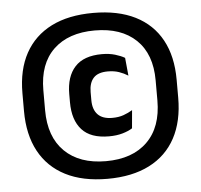

<svg xmlns="http://www.w3.org/2000/svg" viewBox="-49 -703 805 769"><g transform="rotate(-5 353.0 -318.5)"><path d="M353 14.5Q253.5 14.5 184.5 -20.8Q115.5 -56 79.2 -123Q43 -190 43 -285V-357Q43 -451 79.2 -517Q115.5 -583 184.5 -617.8Q253.5 -652.5 353 -652.5Q452.5 -652.5 521.8 -617.8Q591 -583 627 -517Q663 -451 663 -357V-285Q663 -190 627 -123Q591 -56 521.8 -20.8Q452.5 14.5 353 14.5ZM373.5 -154.5Q300 -154.5 264.8 -193.5Q229.5 -232.5 229.5 -304V-337Q229.5 -407.5 265 -446.2Q300.5 -485 373.5 -485Q403 -485 426.5 -478Q450 -471 465 -462L472 -390Q455.5 -400.5 436 -407.2Q416.5 -414 391 -414Q351.5 -414 333.5 -394.2Q315.5 -374.5 315.5 -337.5V-305Q315.5 -267.5 334.8 -247.2Q354 -227 393 -227Q419 -227 438.5 -234Q458 -241 474.5 -251L468 -178.5Q452.5 -168.5 428.5 -161.5Q404.5 -154.5 373.5 -154.5ZM353 -56.5Q459.5 -56.5 519.2 -115Q579 -173.5 579 -281V-361.5Q579 -467.5 519.2 -524.8Q459.5 -582 353 -582Q247 -582 187.2 -524.8Q127.5 -467.5 127.5 -361.5V-281Q127.5 -173.5 187.2 -115Q247 -56.5 353 -56.5Z"/></g></svg>

Font: Anek Malayalam SemiBold
Style: Regular
Weight: 600
Version: Version 1.003